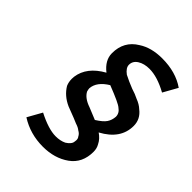

<svg xmlns="http://www.w3.org/2000/svg" viewBox="-227 -842 1065 1065"><g transform="rotate(45 305.5 -309.5)"><path d="M296 98Q387 98 451 52.5Q515 7 515 -81Q515 -108 503 -128Q489 -157 459 -177Q571 -237 571 -340Q571 -393 527 -427Q507 -446 475 -458Q452 -470 419 -480Q378 -496 343 -514Q312 -537 312 -561Q312 -591 340 -608.5Q368 -626 409 -626Q471 -626 551 -582L598 -666Q525 -717 418 -717Q333 -717 277 -680Q200 -634 200 -540Q200 -485 255 -442Q156 -387 144 -299L143 -282Q143 -257 152 -236Q181 -187 239 -161Q289 -141 304 -136L335 -123Q358 -116 371 -105Q388 -96 395 -81Q402 -73 402 -60Q401 -46 399 -39Q397 -32 389.5 -23.5Q382 -15 368 -6Q341 7 305 7Q249 7 163 -37L116 47Q196 98 296 98ZM395 -211 324 -240Q271 -258 253 -292Q249 -306 249 -314Q253 -368 319 -408Q422 -368 439 -352Q465 -334 465 -306Q463 -278 449 -257Q435 -236 395 -211Z"/></g></svg>

Font: Brisa Sans Medium
Style: Italic
Weight: 600
Italic angle: -8°
Designer: Dalton Maag Ltd
Foundry: Dalton Maag Ltd
Version: Version 1.101;July 10, 2019;FontCreator 11.5.0.2425 64-bit